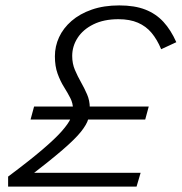

<svg xmlns="http://www.w3.org/2000/svg" viewBox="-20 -690 672 710"><path d="M10 0V-37L66 -51H500L485 0ZM93 -248 106 -296H275H276H530L517 -248H274H272ZM312 -292Q312 -270 306.5 -250Q301 -230 279.5 -203Q258 -176 211 -135.5Q164 -95 82 -32H25L10 -37Q89 -96 137 -137Q185 -178 209 -205.5Q233 -233 241.5 -252Q250 -271 250 -286Q250 -308 240 -327.5Q230 -347 216.5 -368.5Q203 -390 193 -417.5Q183 -445 183 -482Q183 -519 198.5 -552.5Q214 -586 244.5 -612.5Q275 -639 319.5 -654.5Q364 -670 421 -670Q478 -670 517.5 -654.5Q557 -639 584.5 -609Q612 -579 632 -534L576 -508Q561 -544 540.5 -568.5Q520 -593 490 -606Q460 -619 418 -619Q364 -619 325.5 -600Q287 -581 267 -550Q247 -519 247 -483Q247 -455 257 -431.5Q267 -408 279.5 -386Q292 -364 302 -341Q312 -318 312 -292Z"/></svg>

Font: Intel One Mono Light
Style: Italic
Weight: 300
Italic angle: -16°
Monospace: yes
Designer: Fred Shallcrass
Foundry: Frere-Jones Type LLC
Version: Version 1.004